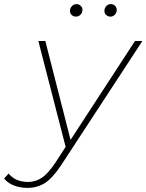

<svg xmlns="http://www.w3.org/2000/svg" viewBox="-130 -719 714 936"><path d="M3 197Q-31 197 -61.5 185.5Q-92 174 -110 151L-88 127Q-55 168 7 168Q42 168 73 148Q104 128 140 74L190 -3L57 -519H91L214 -37L528 -519H564L169 85Q126 150 88.5 173.5Q51 197 3 197ZM408 -638Q396 -638 387.5 -646Q379 -654 379 -666Q379 -679 388 -689Q397 -699 410 -699Q422 -699 430.5 -691Q439 -683 439 -671Q439 -657 430 -647.5Q421 -638 408 -638ZM240 -638Q228 -638 219.5 -646Q211 -654 211 -666Q211 -679 220.5 -689Q230 -699 243 -699Q254 -699 263 -691Q272 -683 272 -671Q272 -657 262.5 -647.5Q253 -638 240 -638Z"/></svg>

Font: Montserrat ExtraLight
Style: Italic
Weight: 200
Italic angle: -11.3°
Designer: Julieta Ulanovsky
Foundry: Julieta Ulanovsky
Version: Version 9.000; ttfautohint (v1.8.4.7-5d5b)